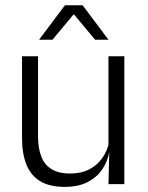

<svg xmlns="http://www.w3.org/2000/svg" viewBox="-20 -702 565 732"><path d="M125 -487.5V-181.5Q125 -138.5 136.8 -106.8Q148.5 -75 175.5 -57.8Q202.5 -40.5 248 -40.5Q290.5 -40.5 321.2 -56.8Q352 -73 371.2 -101.2Q390.5 -129.5 397 -164.5L409.5 -120H396Q389.5 -84.5 368.8 -54.8Q348 -25 312.8 -7.2Q277.5 10.5 227 10.5Q168.5 10.5 132.8 -11.5Q97 -33.5 80.5 -75Q64 -116.5 64 -175.5V-487.5ZM454 -487.5V0H393.5L396.5 -120.5L393.5 -123.5V-487.5ZM227.5 -682H295L392.5 -552V-550.5H342.5L263 -646H259.5L180 -550.5H130V-552Z"/></svg>

Font: Anek Latin Medium Light
Style: Regular
Weight: 300
Version: Version 1.003